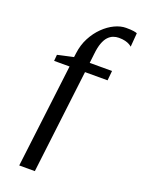

<svg xmlns="http://www.w3.org/2000/svg" viewBox="-182 -903 851 1156"><g transform="rotate(20 244.0 -325.0)"><path d="M186 -578Q193 -633.5 216.8 -678.5Q240.5 -723.5 274 -756.2Q307.5 -789 345 -806.8Q382.5 -824.5 417 -824.5Q449 -824.5 465.8 -821.8Q482.5 -819 488.5 -816L481.5 -727.5Q475.5 -733 465 -739Q454.5 -745 438 -749.2Q421.5 -753.5 397 -753.5Q378.5 -753.5 361.2 -747Q344 -740.5 329.5 -725Q315 -709.5 304.8 -682Q294.5 -654.5 290 -612L283 -551.5H426L420 -489.5H275.5L195.5 174H95.5L176.5 -489.5H77.5L81 -529.5L182.5 -552Z"/></g></svg>

Font: Merriweather 48pt Medium
Style: Italic
Weight: 500
Italic angle: -7.8°
Version: Version 2.101